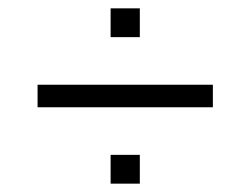

<svg xmlns="http://www.w3.org/2000/svg" viewBox="-20 -502 601 460"><path d="M245 -413V-482H315V-413ZM70 -245V-299H490V-245ZM245 -62V-131H315V-62Z"/></svg>

Font: Spectral SC
Style: Bold
Weight: 700
Designer: Jean-Baptiste Levee
Foundry: Production Type
Version: Version 2.001